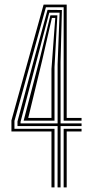

<svg xmlns="http://www.w3.org/2000/svg" viewBox="-20 -820 426 840"><path d="M205.2 0V-244.8H30V-293L170.8 -800H271.8V-304H336.8V-292.2H258.5V-788.2H180.8L43.2 -291V-256.5H218.5V0ZM231.8 0 232 -268.5H56.5V-288.8L133.8 -578.2L188 -776.8L250.8 -776.2L245 -549.5V-280.2H336.8V-268.5H245V0ZM69.8 -280.2H232V-538L240.8 -764.5H195.5L144.2 -569.2L69.8 -286.8ZM83.5 -292.2 153.5 -561 200.5 -752.8H231L218.5 -526.2V-292.2ZM103.5 -304H205.2V-518.2L221.8 -741.5H207L163.5 -551.5ZM258.5 0V-256.5H336.8V-244.8H271.8V0Z"/></svg>

Font: Big Shoulders Inline Display
Style: Regular
Weight: 400
Designer: Patric King
Foundry: XO Type Co
Version: Version 1.000